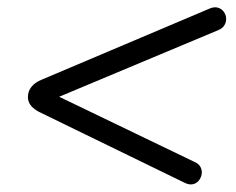

<svg xmlns="http://www.w3.org/2000/svg" viewBox="-20 -545 640 520"><path d="M480.4 -49.8 92 -238.9Q55.6 -255.4 55.6 -281.7Q55.6 -298.6 65.7 -310.5Q75.9 -322.4 92.9 -329.2L547.7 -521.8Q560.4 -527.2 570.2 -524.2Q580 -521.3 585.8 -513.5Q591.7 -505.7 592.4 -496Q593.2 -486.2 588.1 -477.2Q583 -468.1 570.7 -463.2L91.8 -262.7L98.6 -303L506.9 -106.4Q519.1 -101 523.5 -91.7Q527.9 -82.4 526.1 -72.9Q524.4 -63.3 518.3 -55.8Q512.2 -48.2 502.4 -46.1Q492.7 -43.9 480.4 -49.8Z"/></svg>

Font: Nunito Variable Extra Light
Style: Italic
Weight: 200
Italic angle: -9°
Designer: Vernon Adams
Foundry: Vernon Adams
Version: Version 3.602